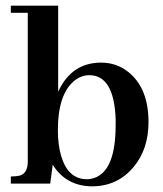

<svg xmlns="http://www.w3.org/2000/svg" viewBox="-20 -655 581 685"><path d="M307.6 9.8Q399.4 9.8 457 -59.6Q509.8 -123 509.8 -219.7Q509.8 -340.8 437.5 -398.4Q395.5 -431.6 340.8 -431.6Q237.3 -431.6 189.5 -332Q188.5 -330.1 187.5 -328.1V-634.8H18.6V-609.4H79.1V-79.1Q79.1 -36.1 49.8 -28.3Q37.1 -25.4 18.6 -25.4V0H159.2L168 -67.4Q215.8 8.8 307.6 9.8ZM298.8 -386.7Q386.7 -386.7 392.6 -230.5Q392.6 -219.7 392.6 -209Q392.6 -46.9 317.4 -20.5Q303.7 -15.6 290 -15.6Q222.7 -15.6 198.2 -98.6Q186.5 -137.7 186.5 -190.4Q186.5 -316.4 243.2 -365.2Q268.6 -386.7 298.8 -386.7Z"/></svg>

Font: Abhaya Libre
Style: Bold
Weight: 700
Designer: Pushpananda Ekanayake, Sol Matas, Pathum Egodawatta
Foundry: Mooniak
Version: Version 1.050 ; ttfautohint (v1.6)